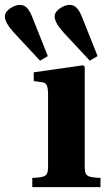

<svg xmlns="http://www.w3.org/2000/svg" viewBox="-107 -771 443 791"><path d="M-87 -704C-87 -687 -76 -666 -51 -638L58 -521L90 -540L27 -698C15 -728 2 -751 -25 -751C-50 -751 -87 -728 -87 -704ZM118 -704C118 -687 129 -666 154 -638L263 -521L295 -540L232 -698C220 -728 207 -751 180 -751C155 -751 118 -728 118 -704ZM26 0H307V-38C250 -41 242 -45 242 -87V-496L235 -502L32 -473V-437L67 -432C83 -430 91 -421 91 -381V-87C91 -45 83 -41 26 -38Z"/></svg>

Font: Heuristica
Style: Bold
Weight: 700
Version: Version 1.0.1